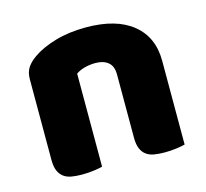

<svg xmlns="http://www.w3.org/2000/svg" viewBox="-80 -592 744 692"><g transform="rotate(-15 291.5 -246.5)"><path d="M360 -308Q360 -339 342.5 -353.5Q325 -368 295 -368Q275 -368 255.5 -363Q236 -358 222 -348V-1Q212 2 190.5 5Q169 8 146 8Q124 8 106.5 5Q89 2 77 -7Q65 -16 58.5 -31.5Q52 -47 52 -72V-372Q52 -399 63.5 -416Q75 -433 95 -447Q129 -471 180.5 -486Q232 -501 295 -501Q408 -501 469 -451.5Q530 -402 530 -314V-1Q520 2 498.5 5Q477 8 454 8Q432 8 414.5 5Q397 2 385 -7Q373 -16 366.5 -31.5Q360 -47 360 -72Z"/></g></svg>

Font: Baloo Bhai
Style: Regular
Weight: 400
Designer: Supriya Tembe, Noopur Datye and Ek Type
Foundry: Ek Type
Version: Version 1.100;PS 1.000;hotconv 1.0.88;makeotf.lib2.5.647800;